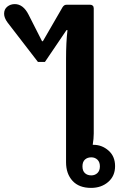

<svg xmlns="http://www.w3.org/2000/svg" viewBox="-84 -905 588 936"><path d="M238 -114V-617Q238 -701 245 -758H240L135 -603H101L-47 -795Q-64 -818 -64 -838Q-64 -860 -48.5 -872.5Q-33 -885 -12 -885Q29 -885 55 -834L121 -704H125L221 -870Q225 -876 229.5 -879Q234 -882 242 -882H355Q363 -882 368 -877.5Q373 -873 373 -864V-254Q373 -229 368 -199H372Q413 -199 445 -171Q477 -143 477 -95Q477 -47 443.5 -18Q410 11 360 11Q301 11 269.5 -23.5Q238 -58 238 -114ZM403 -94Q403 -115 391 -126.5Q379 -138 361 -138Q342 -138 330 -127Q318 -116 318 -94Q318 -72 330 -61Q342 -50 361 -50Q379 -50 391 -61.5Q403 -73 403 -94Z"/></svg>

Font: Maitree
Style: Bold
Weight: 700
Designer: CadsonDemak Team
Foundry: CadsonDemak
Version: Version 1.002